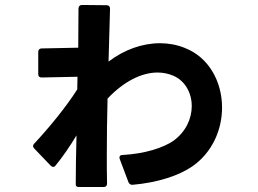

<svg xmlns="http://www.w3.org/2000/svg" viewBox="-20 -711 1040 773"><path d="M512 33H514C617 24 702 -5 754 -41C835 -97 874 -189 874 -278C874 -381 822 -480 724 -518C692 -531 658 -537 624 -537C553 -537 480 -511 417 -463L423 -676C423 -685 418 -690 409 -690L311 -691C301 -691 297 -686 296 -677L295 -519L148 -516C139 -516 134 -511 134 -502V-413C134 -403 139 -399 148 -399L292 -402L291 -351C246 -280 176 -195 118 -133C115 -130 113 -126 113 -123C113 -120 115 -117 118 -113L184 -44C188 -41 191 -39 194 -39C198 -39 201 -41 204 -45C232 -79 261 -121 288 -166C286 -89 285 -20 285 29C284 37 288 42 297 42H299H397C406 42 411 37 411 28C410 -7 410 -44 410 -82C410 -157 411 -236 413 -314C477 -382 549 -419 614 -419C636 -419 657 -415 678 -406C725 -386 752 -337 752 -284C752 -233 728 -180 678 -144C637 -116 564 -92 473 -87C465 -87 461 -83 461 -77C461 -75 461 -73 462 -71L497 22C500 29 505 33 512 33Z"/></svg>

Font: LINE Seed JP App_OTF Bold
Style: Regular
Weight: 700
Designer: LINE & Fontrix & Fontworks
Version: Version 1.009